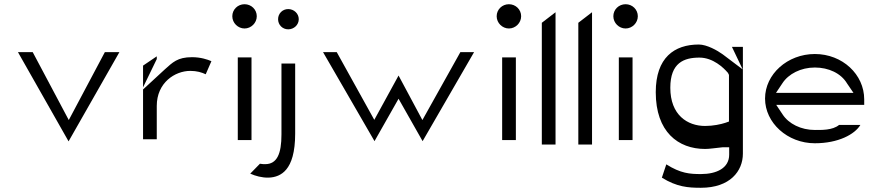

<svg xmlns="http://www.w3.org/2000/svg" viewBox="-20 -693 4169 910"><path d="M65 -446 305 -23 546 -446H477L306 -124L135 -446Z M658 -33H723V-191C723 -301 809 -357 882 -357C913 -357 936 -350 955 -341L982 -403C964 -411 931 -422 890 -422C821 -422 798 -397 761 -364L658 -269ZM658 -279 723 -413V-426L658 -382Z M1081 -616C1081 -584 1108 -558 1139 -558C1170 -558 1197 -584 1197 -616C1197 -648 1171 -673 1139 -673C1107 -673 1081 -648 1081 -616ZM1107 -29H1172V-421H1107Z M1166 130C1215 152 1292 165 1337 110C1361 81 1379 30 1379 -60V-392H1314V-56C1314 36 1293 85 1237 85C1229 85 1223 85 1212 83ZM1298 -602C1298 -575 1319 -554 1346 -554C1373 -554 1396 -575 1396 -602C1396 -629 1373 -650 1346 -650C1319 -650 1298 -629 1298 -602Z M1511 -446 1755 -24 1869 -225 1983 -24 2227 -446H2162L1982 -124L1869 -335L1754 -125L1576 -446Z M2334 -616C2334 -584 2361 -558 2392 -558C2423 -558 2450 -584 2450 -616C2450 -648 2424 -673 2392 -673C2360 -673 2334 -648 2334 -616ZM2360 -29H2425V-421H2360Z M2548 -8H2613V-635L2548 -585Z M2721 -8H2786V-635L2721 -585Z M2887 -616C2887 -584 2914 -558 2945 -558C2976 -558 3003 -584 3003 -616C3003 -648 2977 -673 2945 -673C2913 -673 2887 -648 2887 -616ZM2913 -29H2978V-421H2913Z M3088 -256C3088 -68 3194 13 3322 13C3344 13 3373 8 3405 5H3406H3436V40C3436 104 3376 132 3302 132C3250 132 3206 129 3138 86L3117 149C3188 193 3241 197 3302 197C3440 197 3501 118 3501 35V-471H3449L3500 -364L3406 -435C3380 -454 3330 -482 3292 -482C3176 -482 3088 -420 3088 -256ZM3157 -277C3157 -395 3221 -420 3295 -420C3360 -420 3410 -371 3428 -350L3430 -348L3435 -338V-117L3418 -111C3397 -104 3360 -96 3322 -96C3238 -96 3157 -148 3157 -277Z M3606 -226C3606 -111 3712 -14 3842 -14C3953 -14 4031 -56 4058 -101H3957C3926 -75 3872 -77 3842 -77C3777 -77 3718 -106 3689 -151L3659 -196H4076V-222C4076 -340 3973 -437 3842 -437C3712 -437 3606 -341 3606 -226ZM3658 -253 3688 -298C3717 -343 3776 -373 3842 -373C3907 -373 3966 -346 3995 -297L4025 -253Z"/></svg>

Font: Charger Static
Style: Regular
Weight: 1000
Designer: Jasper
Foundry: KineticPlasma Fonts/Cannot Into Space Fonts
Version: Version 1.1